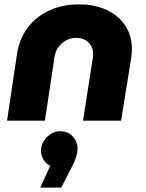

<svg xmlns="http://www.w3.org/2000/svg" viewBox="-20 -548 661 872"><path d="M12 0 58 -308Q69 -373 106 -422.5Q143 -472 203 -500Q263 -528 339 -528Q411 -528 465 -502.5Q519 -477 549 -431.5Q579 -386 579 -325Q579 -315 578 -302.5Q577 -290 575 -279L530 0H357L401 -281Q402 -286 402.5 -292.5Q403 -299 403 -302Q403 -335 381.5 -355.5Q360 -376 326 -376Q301 -376 280 -364.5Q259 -353 245.5 -334Q232 -315 228 -292L184 0ZM163 304 208 205Q188 196 177 176Q166 156 166 136Q166 113 178.5 93Q191 73 210.5 60.5Q230 48 253 48Q290 48 311 72Q332 96 332 128Q332 146 325 167.5Q318 189 305 213L258 304Z"/></svg>

Font: MuseoModerno Thin ExtraBold
Style: Italic
Weight: 800
Italic angle: -9°
Version: Version 1.003